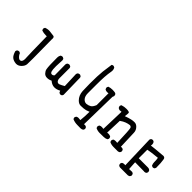

<svg xmlns="http://www.w3.org/2000/svg" viewBox="36 -1512 2428 2428"><g transform="rotate(45 1250.0 -298.0)"><path d="M249 128.9Q285.2 128.9 314.9 99.6Q346.7 67.9 350.1 33.7Q351.6 19.5 351.6 -71.5Q351.6 -162.6 348.1 -405.3Q348.1 -405.3 348.1 -405.8Q349.1 -414.6 349.1 -421.4Q349.1 -451.2 330.6 -454.6Q304.2 -459.5 261.2 -463.4Q252.9 -464.4 246.3 -464.4Q239.7 -464.4 230.7 -463.6Q221.7 -462.9 209.2 -460.2Q196.8 -457.5 185.1 -452.6L176.3 -435.5Q175.8 -432.6 175.8 -428.2Q175.8 -423.8 177.7 -417Q179.7 -410.2 184.6 -403.3Q219.2 -391.6 259.3 -391.6Q265.1 -391.6 275.9 -392.1Q280.8 -58.6 284.2 -19Q285.2 -7.3 285.2 2.9Q285.2 27.8 278.8 41Q269 62 249 62Q231.4 62 212.9 42.2Q194.3 22.5 186 -1L168.9 -9.3Q166.5 -9.8 164.1 -9.8Q148.4 -9.8 137.7 -1Q129.4 9.3 127.4 22.9Q144.5 81.5 171.6 103Q198.7 124.5 240.7 128.4Q245.1 128.9 249 128.9Z M915 7.8Q930.7 7.8 940.9 -1L949.7 -18.6L943.8 -305.7L944.3 -311.5Q944.3 -327.1 935.5 -337.4L918 -346.2Q915 -346.7 912.1 -346.7Q909.2 -346.7 904.3 -345.7Q894 -344.2 884.8 -337.4Q876.5 -327.1 874.5 -313.5L882.3 -107.9Q846.7 -86.9 822.3 -77.1Q812.5 -72.8 803.7 -72.8Q789.6 -72.8 779.3 -84Q764.2 -101.1 764.2 -130.9V-299.8L764.6 -305.7Q764.6 -321.3 755.9 -331.5L737.3 -340.3Q734.9 -340.8 732.4 -340.8Q716.3 -340.8 704.1 -331.5Q695.8 -321.3 693.8 -307.1L695.8 -114.7Q692.4 -109.9 689 -106.4Q678.2 -95.7 663.6 -95.7Q655.3 -95.7 650.9 -97.9Q646.5 -100.1 644 -103Q631.3 -115.7 627.9 -151.9Q626 -171.4 626 -207.5Q626 -243.7 630.4 -310.1Q630.9 -313 630.9 -315.9Q630.9 -318.8 629.9 -323.2Q628.9 -333 622.1 -341.3L604.5 -350.1Q602.1 -350.6 599.6 -350.6Q583.5 -350.6 571.8 -341.8Q559.1 -321.3 559.1 -295.9Q559.1 -211.9 561 -166.3Q563 -120.6 567.6 -95Q572.3 -69.3 594.2 -45.4Q615.2 -22 649.9 -22Q684.6 -22 712.9 -37.1L715.3 -38.6L717.8 -36.6Q755.4 -4.4 795.4 -2.4Q798.8 -2.4 801.8 -2.4Q838.9 -2.4 877.9 -23.4L881.8 -25.9L893.1 -1.5L910.2 7.3Q912.6 7.8 915 7.8Z M1397.9 129.4Q1420.4 129.4 1437 118.2L1445.8 100.6Q1446.3 97.7 1446.3 93.3Q1446.3 88.9 1444.3 82.3Q1442.4 75.7 1437.5 69.8Q1424.8 60.1 1409.7 60.1Q1405.3 60.1 1395 62L1404.8 -437.5L1412.6 -457Q1413.1 -459.5 1413.1 -461.9Q1413.1 -478 1404.3 -490.2Q1389.6 -500.5 1370.1 -500.5H1369.6Q1355.5 -502 1343.3 -502Q1307.6 -502 1277.3 -491.7L1269 -474.6Q1268.6 -471.7 1268.6 -469.5Q1268.6 -467.3 1268.8 -464.1Q1269 -460.9 1270.5 -456.5Q1272.5 -448.7 1277.3 -441.9Q1294.4 -431.6 1315.4 -431.6Q1323.7 -431.6 1337.4 -434.1V-222.7Q1318.8 -175.8 1293.5 -160.2Q1268.1 -145 1236.3 -142.1Q1232.9 -141.6 1230 -141.6Q1200.7 -141.6 1177.2 -168Q1151.9 -196.8 1151.9 -252V-396.5Q1151.9 -487.3 1155.8 -543.7Q1159.7 -600.1 1169.4 -655.3Q1170.9 -664.1 1170.9 -672.4Q1170.9 -696.3 1159.2 -715.3L1141.6 -724.1Q1138.7 -724.6 1134.5 -724.6Q1130.4 -724.6 1123.8 -722.9Q1117.2 -721.2 1111.3 -716.3Q1100.1 -647 1092.3 -576.7Q1083.5 -496.1 1083.5 -355.5Q1083.5 -274.9 1086.4 -223.1Q1090.8 -149.4 1136.7 -103.5Q1166.5 -73.7 1199.2 -73.7Q1253.4 -73.7 1287.6 -82.5Q1306.6 -87.9 1327.1 -96.7L1333.5 -99.6V-92.8Q1333.5 -17.1 1325.2 57.6L1301.3 55.2Q1295.4 54.2 1290 54.2Q1272 54.2 1258.3 63.5L1248.5 81.5Q1248 83.5 1248 85.4Q1248 101.1 1257.3 111.3Q1297.4 128.4 1342.8 128.4Q1368.2 128.4 1382.3 128.9Q1396.5 129.4 1397.9 129.4Z M1975.6 -31.7Q1975.6 -47.9 1966.8 -58.6Q1955.6 -67.9 1940.4 -67.9Q1936 -67.9 1926.3 -65.9Q1918.5 -272.5 1917.5 -309.6Q1916.5 -351.1 1884.8 -383.3Q1862.3 -405.3 1838.4 -407.7Q1831.5 -408.2 1823.7 -408.2Q1800.8 -408.2 1772.9 -401.9Q1735.8 -393.1 1694.8 -377.9L1688 -375Q1691.9 -402.8 1692.6 -413.6Q1693.4 -424.3 1693.4 -430.2Q1693.4 -436 1692.9 -439.5Q1692.4 -442.9 1689.9 -445.3Q1687.5 -447.8 1682.1 -450.2Q1667 -455.6 1636.7 -455.6Q1596.7 -455.6 1559.6 -442.9L1551.3 -425.8Q1550.8 -423.3 1550.8 -421.4Q1550.8 -405.3 1561.5 -393.1L1585 -382.3L1619.6 -384.8L1609.9 -69.8Q1591.8 -73.2 1581.1 -73.2Q1560.1 -73.2 1544.4 -64.5L1535.6 -46.9Q1535.2 -43.9 1535.2 -39.3Q1535.2 -34.7 1537.1 -27.8Q1539.1 -21 1543.9 -15.1Q1577.6 0.5 1612.3 0.5Q1614.3 0.5 1634.3 0Q1654.3 -0.5 1684.6 -0.5Q1714.8 -0.5 1738.8 -13.2L1747.6 -30.3Q1748 -33.2 1748 -35.6Q1748 -51.3 1739.3 -62Q1722.2 -72.3 1700.2 -72.3Q1691.4 -72.3 1677.2 -69.8L1685.1 -288.6Q1722.7 -315.4 1753.9 -326.4Q1785.2 -337.4 1808.6 -339.8Q1811 -340.3 1814.9 -340.3Q1818.8 -340.3 1824.7 -338.6Q1830.6 -336.9 1835.4 -332Q1840.8 -326.7 1843.3 -318.4Q1851.1 -296.9 1858.9 -68.4Q1841.3 -70.8 1832.8 -70.8Q1824.2 -70.8 1817.4 -69.8Q1803.2 -68.4 1793.5 -62.5L1784.7 -44.9Q1784.2 -42 1784.2 -38.8Q1784.2 -35.6 1785.2 -31.2Q1786.1 -21 1793 -13.2Q1824.7 1.5 1862.3 1.5H1939.9Q1954.1 -0.5 1966.3 -8.8L1975.1 -26.4Q1975.6 -29.3 1975.6 -31.7Z M2361.8 -241.7V-228Q2361.8 -200.2 2373.5 -176.3L2390.6 -167.5Q2393.6 -167 2396.5 -167Q2399.4 -167 2403.8 -168Q2413.6 -168.9 2421.4 -175.8L2430.2 -193.4Q2430.2 -285.6 2421.4 -332Q2419.9 -338.4 2418.5 -344.7Q2413.6 -362.3 2389.6 -365.7Q2225.1 -352.1 2189.9 -346.2L2184.1 -345.2Q2186.5 -359.4 2186.5 -366.7Q2186.5 -387.7 2174.8 -403.8L2157.2 -412.6Q2154.8 -413.1 2152.3 -413.1Q2136.7 -413.1 2126.5 -404.3L2117.7 -386.7L2131.3 59.6Q2120.1 58.1 2114.3 58.1Q2094.7 58.1 2079.6 67.4L2070.8 85Q2070.3 87.4 2070.3 89.8Q2070.3 105.5 2079.1 116.2Q2089.8 124.5 2104 126.5H2243.7Q2257.8 124.5 2270 116.2L2279.8 98.1Q2280.3 96.2 2280.3 94.2Q2280.3 78.1 2270.5 65.9L2252.9 57.1L2199.2 59.1L2192.4 -55.2L2351.1 -53.2Q2356 -52.2 2360.8 -52.2Q2376 -52.2 2388.2 -61.5L2397 -79.1Q2397.5 -81.5 2397.5 -84Q2397.5 -100.1 2388.2 -111.3Q2374 -123.5 2354.5 -123.5H2189V-275.9L2192.4 -276.9Q2221.7 -284.7 2356 -298.8Q2361.8 -269 2361.8 -241.7Z"/></g></svg>

Font: Bakudai
Style: Light
Weight: 300
Version: Version 1.48